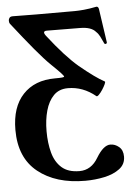

<svg xmlns="http://www.w3.org/2000/svg" viewBox="-54 -464 537 776"><g transform="rotate(-5 214.5 -76.5)"><path d="M261 272Q142 272 69.5 214Q-3 156 -3 43Q-3 -50 44.5 -100.5Q92 -151 174 -151Q196 -151 204 -152Q212 -153 212 -155Q212 -158 201 -170Q190 -182 164 -207Q138 -232 100.5 -277Q63 -322 13 -386Q9 -391 9 -399Q9 -406 13 -411Q17 -416 26 -416Q50 -416 73.5 -415.5Q97 -415 121 -415H278Q293 -415 315 -417Q337 -419 367 -425Q376 -425 377 -408L396 -278Q396 -273 391.5 -272Q387 -271 385 -275Q378 -291 371.5 -303.5Q365 -316 357 -323Q339 -345 293 -345L159 -346Q138 -346 153 -326Q222 -237 274 -193Q338 -140 374 -121Q377 -120 372.5 -110Q368 -100 360.5 -88.5Q353 -77 345.5 -69.5Q338 -62 335 -65Q284 -107 223 -107Q187 -107 165 -84.5Q143 -62 132.5 -24.5Q122 13 122 59Q122 107 132.5 146Q143 185 169 208Q195 231 241 231Q289 231 317 183Q346 135 374 135Q393 135 409 148.5Q425 162 425 188Q425 219 400.5 237.5Q376 256 338.5 264Q301 272 261 272Z"/></g></svg>

Font: Junicode
Style: Bold
Weight: 700
Designer: Peter S. Baker
Version: Version 2.100; ttfautohint (v1.8.4)